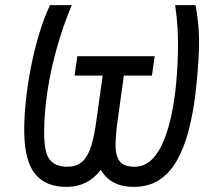

<svg xmlns="http://www.w3.org/2000/svg" viewBox="-20 -720 839 752"><path d="M504 12Q460 12 428 -4Q396 -20 377 -51.5Q358 -83 353 -131.5Q348 -180 357 -244L390 -480H473L440 -243Q433 -191 432.5 -151.5Q432 -112 448 -89.5Q464 -67 506 -67Q546 -67 574.5 -95Q603 -123 622 -170.5Q641 -218 653 -277Q665 -336 670.5 -398.5Q676 -461 677 -519Q678 -565 675.5 -609Q673 -653 666 -700H746Q752 -669 756.5 -623.5Q761 -578 759 -519Q755 -432 745.5 -353Q736 -274 718.5 -207.5Q701 -141 673 -91.5Q645 -42 603.5 -15Q562 12 504 12ZM241 12Q201 12 170.5 0Q140 -12 119 -37Q98 -62 87 -102Q76 -142 75 -199Q74 -256 81 -323Q88 -390 101.5 -458.5Q115 -527 134 -589.5Q153 -652 176 -700H261Q228 -621 203.5 -535Q179 -449 166 -363.5Q153 -278 153 -199Q153 -122 175 -94.5Q197 -67 243 -67Q283 -67 305 -89.5Q327 -112 338.5 -152Q350 -192 357 -244L414 -130Q397 -82 371.5 -50.5Q346 -19 313.5 -3.5Q281 12 241 12ZM272 -424 283 -500H586L575 -424H382Z"/></svg>

Font: Finlandica
Style: Italic
Weight: 400
Italic angle: -8°
Designer: Niklas Ekholm, Juho Hiilivirta, Jaakko Suomalainen
Foundry: Helsinki Type Studio
Version: Version 1.064